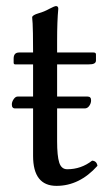

<svg xmlns="http://www.w3.org/2000/svg" viewBox="-20 -602 356 632"><path d="M43 -429.2H88.9Q88.9 -467.3 88.4 -492.2Q87.9 -517.1 87.4 -524.7Q86.9 -532.2 86.4 -537.1Q85.9 -542 85.9 -544.9Q85.9 -552.2 107.9 -558.6Q125.5 -563.5 142.1 -572.8Q158.7 -581.5 164.1 -582Q171.9 -582 171.9 -573.2Q168 -533.2 168 -467.8V-429.2H288.1Q295.9 -429.2 295.9 -422.9V-402.8Q295.9 -389.6 272 -390.1H168V-284.2H268.1Q280.3 -284.2 279.8 -271Q279.8 -262.2 273.9 -253.7Q268.1 -245.1 258.8 -245.1H168V-137.2Q168 -88.4 175 -66.7Q182.1 -44.9 201.2 -44.9Q247.1 -44.9 283.2 -73.2Q298.3 -72.3 300.8 -56.2Q241.7 9.8 166 9.8Q88.9 9.8 88.9 -88.9V-245.1H29.8Q18.6 -245.1 19 -258.8Q19 -266.6 24.9 -275.4Q30.8 -284.2 38.1 -284.2H88.9V-390.1H29.8Q24.9 -390.1 24.9 -396V-409.2Q24.9 -429.2 43 -429.2Z"/></svg>

Font: Linux Libertine
Style: Regular
Weight: 400
Designer: Philipp H. Poll
Foundry: Philipp H. Poll
Version: Version 5.3.0 ; ttfautohint (v0.9)